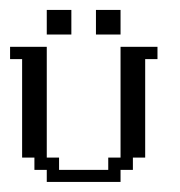

<svg xmlns="http://www.w3.org/2000/svg" viewBox="-20 -361 357 381"><path d="M72.8 0V-23.9H48.3V-48.3H23.9V-243.7H0V-268.1H72.8V-48.3H97.2V-23.9H194.8V-48.3H219.2V-268.1H292.5V-243.7H268.1V-48.3H243.7V-23.9H219.2V0ZM72.8 -292.5V-341.3H121.6V-292.5ZM170.4 -292.5V-341.3H219.2V-292.5Z"/></svg>

Font: FS Mondwest Regular
Style: Regular
Weight: 400
Designer: NZWStudios2024
Foundry: https://fontstruct.com
Version: Version 1.0